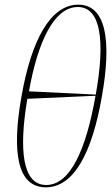

<svg xmlns="http://www.w3.org/2000/svg" viewBox="-20 -792 481 822"><path d="M176 10C296 10 374 -137 416 -378C459 -619 434 -772 315 -772C196 -772 114 -620 72 -379C29 -138 55 10 176 10ZM390 -387 104 -401C142 -615 212 -762 313 -762C412 -762 431 -617 390 -387ZM178 0C76 0 60 -149 97 -369L389 -382C348 -149 280 0 178 0Z"/></svg>

Font: Noto Serif Display Condensed Thin
Style: Italic
Weight: 100
Width: 3
Italic angle: -12°
Designer: Monotype Design Team
Foundry: Monotype Imaging Inc.
Version: Version 2.009